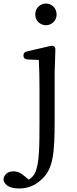

<svg xmlns="http://www.w3.org/2000/svg" viewBox="-100 -791 434 1089"><path d="M8 278C58 278 98 263 141 222C201 163 210 79 210 -107V-379L214 -508C214 -518 212 -524 207 -528C202 -532 195 -532 185 -530L51 -499C40 -496 33 -489 33 -477V-475C33 -463 41 -455 53 -454L120 -451C123 -402 124 -350 124 -286V-95C124 42 123 140 98 191C91 205 80 218 63 228L44 212C18 189 0 181 -24 181C-49 181 -69 191 -78 215C-81 224 -81 230 -77 239C-67 263 -39 278 8 278ZM100 -709C100 -671 130 -648 161 -648C191 -648 221 -671 221 -709C221 -747 191 -771 161 -771C130 -771 100 -747 100 -709Z"/></svg>

Font: 寒蝉锦书宋 Text
Style: Regular
Weight: 400
Designer: 寒蝉锦书宋{Warren} 思源宋体{Ryoko NISHIZUKA 西塚涼子 (kana & ideographs); Frank Grießhammer (Latin, Greek & Cyrillic); Wenlong ZHANG 
Foundry: Adobe & ChillType
Version: Version 2.000;Glyphs 3.1.1 (3135)